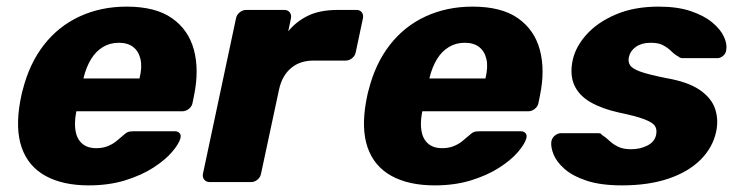

<svg xmlns="http://www.w3.org/2000/svg" viewBox="-20 -550 2230 580"><path d="M248 10Q169.6 10 117.5 -18.7Q65.4 -47.4 45.6 -104.1Q25.9 -160.7 41.1 -244.4Q42.5 -251.2 44.6 -261.9Q46.6 -272.5 48.8 -278.8Q68.8 -358 112.7 -414.4Q156.6 -470.8 220.7 -500.4Q284.9 -530 362.4 -530Q449.9 -530 499.7 -494.9Q549.5 -459.9 565.7 -399.7Q581.9 -339.5 566.5 -263.3L561.6 -238.9Q559.6 -228.3 550.4 -221Q541.1 -213.8 530.5 -213.8H210.7Q210.7 -213.1 210.2 -211Q209.7 -208.9 209.4 -206.9Q204.2 -177.5 208.3 -153.9Q212.4 -130.2 228.1 -116.3Q243.9 -102.4 270.6 -102.4Q290.5 -102.4 305.4 -108.5Q320.4 -114.6 331 -123.2Q341.6 -131.9 348.6 -138Q360 -148.5 366.1 -151Q372.3 -153.5 383.9 -153.5H508Q517.6 -153.5 522.6 -147.7Q527.6 -141.9 525 -132.2Q520.4 -115.1 499.7 -90.9Q479 -66.6 443.1 -43.5Q407.2 -20.4 358 -5.2Q308.7 10 248 10ZM232.1 -312.9H401.4L401.8 -315Q409.8 -347.5 404.4 -371.3Q399 -395 382.5 -407.9Q366 -420.8 339.1 -420.8Q312.2 -420.8 290.9 -407.9Q269.5 -395 255 -371.3Q240.5 -347.5 232.5 -315Z M613.6 0Q603 0 597.1 -7.2Q591.1 -14.5 593.1 -25.1L692.9 -494.5Q694.9 -505.1 703.9 -512.6Q713 -520 723.6 -520H839Q849.6 -520 855.2 -512.6Q860.9 -505.1 858.9 -494.5L850.7 -455.4Q875 -485.4 910.9 -502.7Q946.7 -520 1000.5 -520H1056.9Q1067.5 -520 1072.9 -512.8Q1078.4 -505.5 1076.4 -494.9L1054.6 -392.1Q1052.6 -381.5 1043.7 -374.3Q1034.9 -367 1024.2 -367H927.5Q886.2 -367 859.4 -344.5Q832.5 -322 823.2 -280.8L768.5 -25.1Q766.5 -14.5 757.7 -7.2Q749 0 738.4 0Z M1293 10Q1214.6 10 1162.5 -18.7Q1110.4 -47.4 1090.6 -104.1Q1070.9 -160.7 1086.1 -244.4Q1087.5 -251.2 1089.6 -261.9Q1091.6 -272.5 1093.8 -278.8Q1113.8 -358 1157.7 -414.4Q1201.6 -470.8 1265.7 -500.4Q1329.9 -530 1407.4 -530Q1494.9 -530 1544.7 -494.9Q1594.5 -459.9 1610.7 -399.7Q1626.9 -339.5 1611.5 -263.3L1606.6 -238.9Q1604.6 -228.3 1595.4 -221Q1586.1 -213.8 1575.5 -213.8H1255.7Q1255.7 -213.1 1255.2 -211Q1254.7 -208.9 1254.4 -206.9Q1249.2 -177.5 1253.3 -153.9Q1257.4 -130.2 1273.1 -116.3Q1288.9 -102.4 1315.6 -102.4Q1335.5 -102.4 1350.4 -108.5Q1365.4 -114.6 1376 -123.2Q1386.6 -131.9 1393.6 -138Q1405 -148.5 1411.1 -151Q1417.3 -153.5 1428.9 -153.5H1553Q1562.6 -153.5 1567.6 -147.7Q1572.6 -141.9 1570 -132.2Q1565.4 -115.1 1544.7 -90.9Q1524 -66.6 1488.1 -43.5Q1452.2 -20.4 1403 -5.2Q1353.7 10 1293 10ZM1277.1 -312.9H1446.4L1446.8 -315Q1454.8 -347.5 1449.4 -371.3Q1444 -395 1427.5 -407.9Q1411 -420.8 1384.1 -420.8Q1357.2 -420.8 1335.9 -407.9Q1314.5 -395 1300 -371.3Q1285.5 -347.5 1277.5 -315Z M1858.9 10Q1794.4 10 1751.7 -4.3Q1709.1 -18.6 1685.1 -40Q1661 -61.4 1652.1 -83.8Q1643.3 -106.2 1645.5 -122.5Q1647.5 -133.5 1656.3 -140.6Q1665.1 -147.6 1674 -147.6H1788.4Q1791.2 -147.6 1793.6 -146.9Q1795.9 -146.1 1798 -142.7Q1809.5 -135.7 1820.4 -125.2Q1831.2 -114.7 1846.7 -107Q1862.1 -99.2 1886.5 -99.2Q1914 -99.2 1935.8 -110.4Q1957.6 -121.5 1962 -142.7Q1965.5 -158.9 1958.3 -169.6Q1951.1 -180.4 1925.9 -189.9Q1900.6 -199.5 1848.1 -210.4Q1798.1 -221.6 1763.7 -241.4Q1729.3 -261.1 1714.9 -292.7Q1700.6 -324.3 1710.1 -368.8Q1718.8 -408.8 1751.8 -445.7Q1784.9 -482.6 1840.3 -506.3Q1895.7 -530 1969.5 -530Q2026.6 -530 2066.7 -516.4Q2106.9 -502.8 2131.7 -482.1Q2156.6 -461.4 2166.9 -439Q2177.1 -416.6 2173.9 -399.4Q2172.9 -388.8 2164.6 -381.5Q2156.2 -374.3 2147.2 -374.3H2042.9Q2038.6 -374.3 2035.1 -375.6Q2031.5 -376.9 2029.5 -379.1Q2018.1 -385.1 2008.1 -395.1Q1998 -405 1984 -412.9Q1970 -420.8 1945.6 -420.8Q1918.7 -420.8 1901.4 -408.8Q1884.1 -396.8 1879.9 -378.1Q1876.7 -364.9 1882.7 -354Q1888.7 -343.1 1913.4 -334Q1938.1 -324.9 1991.9 -314.2Q2058.5 -302.7 2094 -278.2Q2129.5 -253.6 2140.2 -221.2Q2151 -188.9 2143.6 -153.4Q2133.7 -105.2 2096.9 -68.1Q2060 -31 1999.7 -10.5Q1939.5 10 1858.9 10Z"/></svg>

Font: Rubik Light
Style: Italic
Weight: 300
Italic angle: -12°
Designer: Hubert and Fischer
Foundry: Hubert and Fischer
Version: Version 2.300;gftools[0.9.30]